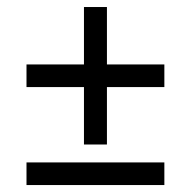

<svg xmlns="http://www.w3.org/2000/svg" viewBox="-20 -531 552 555"><path d="M222.7 -279.3H56.6V-344.7H222.7V-510.7H289.1V-344.7H455.1V-279.3H289.1V-113.3H222.7ZM56.6 -61.5H455.1V3.9H56.6Z"/></svg>

Font: Altinn-DIN
Style: Regular
Weight: 400
Designer: Charles Nix
Foundry: Altinn
Version: Version 2.00